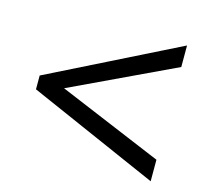

<svg xmlns="http://www.w3.org/2000/svg" viewBox="-78 -698 729 672"><g transform="rotate(15 286.0 -362.0)"><path d="M521 -116 50 -323V-373L521 -608V-530L144 -352L521 -194Z"/></g></svg>

Font: Noto Sans Old Persian
Style: Regular
Weight: 400
Designer: Monotype Design Team
Foundry: Monotype Imaging Inc.
Version: Version 2.001; ttfautohint (v1.8.4.7-5d5b)